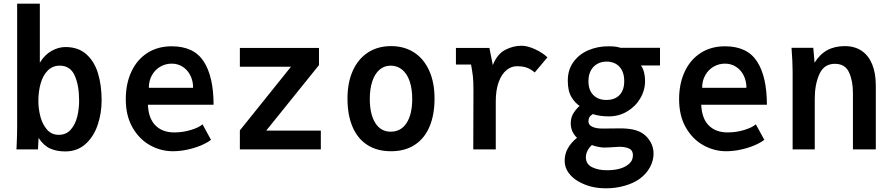

<svg xmlns="http://www.w3.org/2000/svg" viewBox="-20 -810 4840 1041"><path d="M189 -62 186 0H69L70 -14.5Q73 -79.5 73 -122V-790H196V-470Q222 -513 259.5 -534Q297 -555 335 -555Q404.5 -555 448.2 -515.8Q492 -476.5 511.5 -411.8Q531 -347 531 -267Q531 -195 509.2 -131.5Q487.5 -68 443 -28.5Q398.5 11 334 11Q287.5 11 252.8 -4.2Q218 -19.5 189 -62ZM409 -264Q409 -347 385 -400.5Q361 -454 304 -454Q264.5 -454 238.5 -427.2Q212.5 -400.5 200.2 -357Q188 -313.5 188 -262Q188 -220 199 -178Q210 -136 234.8 -107.5Q259.5 -79 298 -79Q339.5 -79 364.2 -107.8Q389 -136.5 399 -178.5Q409 -220.5 409 -264Z M662 -272Q662 -356.5 692.5 -421.8Q723 -487 779.2 -523Q835.5 -559 911 -559Q1031.5 -559 1084.8 -476.5Q1138 -394 1138 -242H782Q785 -168 822.8 -130Q860.5 -92 925 -92Q972 -92 1015.8 -105.5Q1059.5 -119 1078 -136L1124 -52Q1104.5 -36.5 1070.8 -22Q1037 -7.5 996.2 1.2Q955.5 10 917 10Q852.5 10 794 -22.2Q735.5 -54.5 698.8 -118.2Q662 -182 662 -272ZM1027 -334Q1027 -371.5 1012 -401.2Q997 -431 970.5 -448Q944 -465 911 -465Q877.5 -465 849 -448.5Q820.5 -432 803.8 -402.2Q787 -372.5 787 -334Z M1719.5 0H1280.5V-103L1557.5 -448H1280.5V-550H1709.5V-457L1423.5 -102H1719.5Z M1864 -276Q1864 -362.5 1893 -426.8Q1922 -491 1975.2 -525.5Q2028.5 -560 2100 -560Q2171.5 -560 2224.8 -525.8Q2278 -491.5 2307 -427.2Q2336 -363 2336 -276Q2336 -187.5 2308.8 -123.2Q2281.5 -59 2228.5 -24.5Q2175.5 10 2100 10Q2024.5 10 1971.5 -24.2Q1918.5 -58.5 1891.2 -122.8Q1864 -187 1864 -276ZM2215 -274Q2215 -329 2201 -369.8Q2187 -410.5 2160.5 -432.2Q2134 -454 2098 -454Q2063.5 -454 2038 -432.2Q2012.5 -410.5 1998.8 -369.8Q1985 -329 1985 -274Q1985 -190.5 2014.8 -143.2Q2044.5 -96 2098 -96Q2154 -96 2184.5 -143.2Q2215 -190.5 2215 -274Z M2546 0 2546.5 -175Q2547 -230.5 2547 -317Q2547 -370 2544 -395.8Q2541 -421.5 2534 -460H2452V-550H2633.5L2652 -457Q2675.5 -516.5 2718.5 -539.2Q2761.5 -562 2808 -562Q2840 -562 2881.2 -543Q2922.5 -524 2948 -499L2879 -417Q2862.5 -432.5 2839.8 -441.8Q2817 -451 2783 -451Q2751.5 -451 2725.2 -429Q2699 -407 2683.5 -364.2Q2668 -321.5 2668 -261V0Z M3558.5 -551V-455H3455.5Q3477.5 -422.5 3477.5 -371Q3477.5 -320.5 3451.2 -276.2Q3425 -232 3380 -205.5Q3335 -179 3281.5 -179Q3230.5 -179 3194.5 -191.5Q3181.5 -184 3176 -174.8Q3170.5 -165.5 3170.5 -152Q3170.5 -132.5 3191.2 -122.8Q3212 -113 3245.5 -113L3303 -113.5Q3318 -114 3340.5 -114Q3382 -114 3412.5 -107.5Q3443 -101 3465.5 -86Q3491.5 -68 3507.5 -39.2Q3523.5 -10.5 3523.5 23Q3523.5 61 3503.8 97.2Q3484 133.5 3447.5 160Q3415 183.5 3366.5 197.2Q3318 211 3266.5 211Q3220.5 211 3184.2 201.5Q3148 192 3116.5 174Q3083 155 3062.2 126.2Q3041.5 97.5 3041.5 61Q3041.5 -8.5 3108.5 -63Q3074.5 -95 3074.5 -142Q3074.5 -169.5 3086.5 -191.5Q3098.5 -213.5 3122.5 -236Q3098.5 -251 3078.5 -283.5Q3058.5 -316 3058.5 -373Q3058.5 -431.5 3089 -473.8Q3119.5 -516 3169.8 -537.5Q3220 -559 3277.5 -559Q3297 -559 3313 -557.5Q3329 -556 3343.5 -551ZM3364.5 -370Q3364.5 -419.5 3338.8 -447.8Q3313 -476 3268.5 -476Q3240 -476 3217.8 -463.2Q3195.5 -450.5 3183 -426.8Q3170.5 -403 3170.5 -370Q3170.5 -321.5 3196.8 -294.8Q3223 -268 3267.5 -268Q3313 -268 3338.8 -294.5Q3364.5 -321 3364.5 -370ZM3189 -23.5Q3173.5 -9.5 3165 8Q3156.5 25.5 3156.5 42Q3156.5 79.5 3189.5 96.2Q3222.5 113 3270.5 113Q3342.5 113 3380.5 86Q3396.5 75.5 3404 62.2Q3411.5 49 3411.5 31Q3411.5 3.5 3388 -5.8Q3364.5 -15 3333.5 -14L3319.5 -13Q3276.5 -10 3254.5 -10Q3242.5 -10 3223.2 -13.8Q3204 -17.5 3189 -23.5Z M3662 -272Q3662 -356.5 3692.5 -421.8Q3723 -487 3779.2 -523Q3835.5 -559 3911 -559Q4031.5 -559 4084.8 -476.5Q4138 -394 4138 -242H3782Q3785 -168 3822.8 -130Q3860.5 -92 3925 -92Q3972 -92 4015.8 -105.5Q4059.5 -119 4078 -136L4124 -52Q4104.5 -36.5 4070.8 -22Q4037 -7.5 3996.2 1.2Q3955.5 10 3917 10Q3852.5 10 3794 -22.2Q3735.5 -54.5 3698.8 -118.2Q3662 -182 3662 -272ZM4027 -334Q4027 -371.5 4012 -401.2Q3997 -431 3970.5 -448Q3944 -465 3911 -465Q3877.5 -465 3849 -448.5Q3820.5 -432 3803.8 -402.2Q3787 -372.5 3787 -334Z M4277.5 -422Q4277.5 -450 4276 -479.2Q4274.5 -508.5 4272.5 -536L4271.5 -551H4389.5L4396.5 -470Q4424.5 -515.5 4465 -537.8Q4505.5 -560 4560.5 -560Q4614 -560 4651.8 -534.5Q4689.5 -509 4709 -461Q4728.5 -413 4728.5 -346V0H4604.5V-306Q4604.5 -372 4583.2 -418Q4562 -464 4506.5 -464Q4448 -464 4422.8 -408.5Q4397.5 -353 4397.5 -274V0H4277.5Z"/></svg>

Font: JuliaMono Latin
Style: Bold
Weight: 700
Monospace: yes
Designer: cormullion
Foundry: corm
Version: Version 0.038; ttfautohint (v1.8)